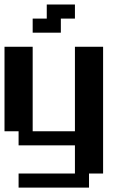

<svg xmlns="http://www.w3.org/2000/svg" viewBox="-20 -645 540 852"><path d="M125 -562.5H187.5V-625H312.5V-562.5H250V-500H125ZM0 -437.5H125V-62.5H312.5V-437.5H437.5V125H375V187.5H62.5V125H312.5V0H62.5V-62.5H0Z"/></svg>

Font: NeoDunggeunmo
Style: Regular
Weight: 400
Monospace: yes
Version: Version 1.600